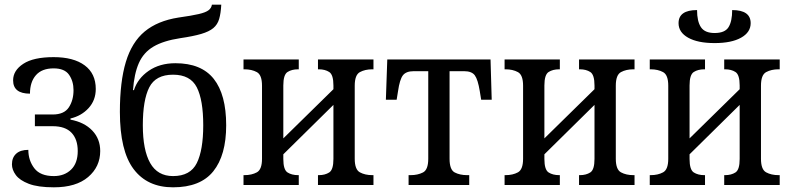

<svg xmlns="http://www.w3.org/2000/svg" viewBox="-20 -790 3382 820"><path d="M210 10Q142 10 103 -5Q64 -20 47.5 -42.5Q31 -65 31 -88Q31 -117 49 -133.5Q67 -150 101 -150Q101 -105 126.5 -71.5Q152 -38 210 -38Q255 -38 283.5 -65.5Q312 -93 312 -145Q312 -195 285.5 -223Q259 -251 205 -251H129V-301H205Q254 -301 274 -331.5Q294 -362 294 -405Q294 -443 275 -470.5Q256 -498 209 -498Q159 -498 133.5 -469Q108 -440 108 -390Q36 -390 36 -447Q36 -489 79.5 -517.5Q123 -546 209 -546Q294 -546 341.5 -511Q389 -476 389 -410Q389 -362 358.5 -328.5Q328 -295 281 -284V-279Q340 -268 374 -232.5Q408 -197 408 -145Q408 -78 356.5 -34Q305 10 210 10Z M719 10Q609 10 550.5 -68Q492 -146 492 -312Q492 -441 517.5 -525.5Q543 -610 598 -655.5Q653 -701 742 -715Q799 -723 829 -730Q859 -737 871 -746.5Q883 -756 885 -770H925Q923 -733 916 -709Q909 -685 891 -670Q873 -655 839 -645Q805 -635 750 -627Q678 -616 635.5 -591Q593 -566 573 -520.5Q553 -475 548 -405H552Q568 -455 615 -487.5Q662 -520 729 -520Q840 -520 893 -453Q946 -386 946 -255Q946 -127 891 -58.5Q836 10 719 10ZM719 -38Q793 -38 820.5 -93.5Q848 -149 848 -255Q848 -363 820.5 -417Q793 -471 719 -471Q645 -471 617.5 -417Q590 -363 590 -255Q590 -149 621.5 -93.5Q653 -38 719 -38Z M1020 0V-42H1024Q1055 -42 1077 -54Q1099 -66 1099 -112V-424Q1099 -470 1077 -482Q1055 -494 1024 -494H1020V-536H1256V-494H1253Q1226 -494 1208 -482.5Q1190 -471 1190 -425V-199L1404 -409V-425Q1404 -471 1386 -482.5Q1368 -494 1342 -494H1338V-536H1575V-494H1570Q1539 -494 1517 -482Q1495 -470 1495 -424V-112Q1495 -66 1517 -54Q1539 -42 1570 -42H1575V0H1338V-42H1342Q1368 -42 1386 -53.5Q1404 -65 1404 -111V-342L1190 -131V-111Q1190 -65 1208 -53.5Q1226 -42 1253 -42H1256V0Z M1725 0V-42H1734Q1764 -42 1786.5 -53.5Q1809 -65 1809 -112V-486H1747Q1714 -486 1700.5 -468Q1687 -450 1680 -401L1674 -364H1628L1634 -536H2075L2080 -364H2035L2029 -401Q2021 -450 2008 -468Q1995 -486 1962 -486H1900V-112Q1900 -65 1922 -53.5Q1944 -42 1975 -42H1984V0Z M2135 0V-42H2139Q2170 -42 2192 -54Q2214 -66 2214 -112V-424Q2214 -470 2192 -482Q2170 -494 2139 -494H2135V-536H2371V-494H2368Q2341 -494 2323 -482.5Q2305 -471 2305 -425V-199L2519 -409V-425Q2519 -471 2501 -482.5Q2483 -494 2457 -494H2453V-536H2690V-494H2685Q2654 -494 2632 -482Q2610 -470 2610 -424V-112Q2610 -66 2632 -54Q2654 -42 2685 -42H2690V0H2453V-42H2457Q2483 -42 2501 -53.5Q2519 -65 2519 -111V-342L2305 -131V-111Q2305 -65 2323 -53.5Q2341 -42 2368 -42H2371V0Z M2755 0V-42H2759Q2790 -42 2812 -54Q2834 -66 2834 -112V-424Q2834 -470 2812 -482Q2790 -494 2759 -494H2755V-536H2991V-494H2988Q2961 -494 2943 -482.5Q2925 -471 2925 -425V-199L3139 -409V-425Q3139 -471 3121 -482.5Q3103 -494 3077 -494H3073V-536H3310V-494H3305Q3274 -494 3252 -482Q3230 -470 3230 -424V-112Q3230 -66 3252 -54Q3274 -42 3305 -42H3310V0H3073V-42H3077Q3103 -42 3121 -53.5Q3139 -65 3139 -111V-342L2925 -131V-111Q2925 -65 2943 -53.5Q2961 -42 2988 -42H2991V0ZM3032 -606Q2960 -606 2919 -629Q2878 -652 2878 -691Q2878 -747 2957 -747Q2957 -699 2973.5 -674Q2990 -649 3032 -649Q3076 -649 3091.5 -674Q3107 -699 3107 -747Q3186 -747 3186 -691Q3186 -652 3145 -629Q3104 -606 3032 -606Z"/></svg>

Font: Noto Serif SemiCondensed
Style: Regular
Weight: 400
Width: 4
Designer: Monotype Design Team
Foundry: Monotype Imaging Inc.
Version: Version 2.013